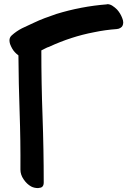

<svg xmlns="http://www.w3.org/2000/svg" viewBox="-20 -871 624 941"><path d="M502.9 -849.6Q440.4 -844.7 378.9 -833Q317.4 -821.3 256.8 -802.7Q227.5 -793 199.2 -782.2Q170.9 -771.5 144.5 -758.8Q116.2 -746.1 87.9 -732.4Q59.6 -717.8 37.1 -697.3Q26.4 -687.5 26.4 -672.9Q26.4 -665 29.3 -655.3Q39.1 -629.9 51.8 -616.2Q54.7 -612.3 59.6 -608.4Q64.5 -603.5 70.3 -599.6Q71.3 -460 76.2 -320.3Q81.1 -180.7 80.1 -40Q80.1 -14.6 95.7 7.8Q111.3 31.2 132.8 43Q147.5 50.8 167 50.8Q168.9 50.8 171.9 49.8Q194.3 48.8 194.3 23.4Q194.3 -138.7 188.5 -300.8Q182.6 -461.9 182.6 -624Q192.4 -628.9 202.1 -633.8Q210.9 -638.7 220.7 -641.6Q248 -654.3 275.4 -665Q302.7 -675.8 330.1 -684.6Q383.8 -702.1 440.4 -712.9Q496.1 -724.6 551.8 -728.5Q563.5 -729.5 570.3 -734.4Q577.1 -738.3 580.1 -744.1Q584 -752 584 -760.7Q584 -770.5 579.1 -782.2Q570.3 -805.7 553.7 -824.2Q542 -835.9 529.3 -843.8Q517.6 -850.6 505.9 -850.6Q504.9 -850.6 502.9 -849.6Z"/></svg>

Font: TroubleSide
Style: Comic
Weight: 400
Designer: Koroletov
Version: 1_5